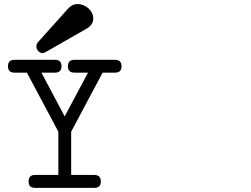

<svg xmlns="http://www.w3.org/2000/svg" viewBox="-20 -914 1244 951"><path d="M348.6 -554.2Q316.4 -554.2 316.4 -585.9Q316.4 -617.7 348.6 -617.7H549.8Q582 -617.7 582 -585.9Q582 -554.2 549.8 -554.2H488.3L332.5 -261.7V-47.4H447.3Q479.5 -47.4 479.5 -15.1Q479.5 16.6 447.3 16.6H153.3Q121.6 16.6 121.6 -15.1Q121.6 -47.4 153.3 -47.4H269V-261.7L113.3 -554.2H51.3Q19.5 -554.2 19.5 -585.9Q19.5 -617.7 51.3 -617.7H252.4Q284.7 -617.7 284.7 -585.9Q284.7 -554.2 252.4 -554.2H185.1L300.3 -337.4L416 -554.2ZM169.4 -706.5 316.9 -871.1Q337.4 -894 364.7 -894Q378.9 -894 392.6 -888.4Q406.2 -882.8 417.2 -873.3Q428.2 -863.8 435.1 -850.6Q441.9 -837.4 441.9 -822.8Q441.9 -791 408.7 -772L208 -657.2Q202.6 -654.3 198.2 -652.6Q193.8 -650.9 189.5 -650.9Q185.1 -650.9 179.9 -653.3Q174.8 -655.8 170.4 -660.2Q166 -664.6 163.1 -670.9Q160.2 -677.2 160.2 -684.6Q160.2 -696.8 169.4 -706.5Z"/></svg>

Font: Erica Type
Style: Italic
Weight: 400
Monospace: yes
Designer: Peter Wiegel
Foundry: Peter Wiegel
Version: Version 1.000 2010 initial release